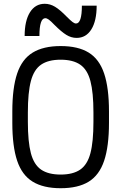

<svg xmlns="http://www.w3.org/2000/svg" viewBox="-20 -983 640 1013"><path d="M300 10Q209 10 152.5 -24.5Q96 -59 70.5 -135Q45 -211 45 -335V-395Q45 -519 70.5 -595Q96 -671 152.5 -705.5Q209 -740 300 -740Q392 -740 448 -705.5Q504 -671 529.5 -595Q555 -519 555 -395V-335Q555 -211 529.5 -135Q504 -59 448 -24.5Q392 10 300 10ZM300 -62Q365 -62 403 -88Q441 -114 457 -174.5Q473 -235 473 -340V-390Q473 -495 457 -555.5Q441 -616 403 -642Q365 -668 300 -668Q235 -668 197 -642Q159 -616 143 -555.5Q127 -495 127 -390V-340Q127 -235 143 -174.5Q159 -114 197 -88Q235 -62 300 -62ZM384 -783Q356 -783 330 -799Q304 -815 267 -852Q248 -872 237.5 -879.5Q227 -887 219 -887Q188 -887 188 -793H110Q110 -873 138 -918Q166 -963 216 -963Q244 -963 270 -947.5Q296 -932 333 -894Q352 -875 362.5 -867Q373 -859 381 -859Q412 -859 412 -953H490Q490 -873 462 -828Q434 -783 384 -783Z"/></svg>

Font: M PLUS Code Latin 60
Style: Regular
Weight: 400
Width: 7
Monospace: yes
Designer: Coji Morishita
Foundry: UNDERFOREST DESIGN
Version: Version 1.005; ttfautohint (v1.8.3)